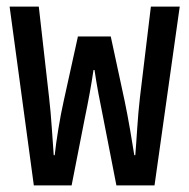

<svg xmlns="http://www.w3.org/2000/svg" viewBox="-20 -559 570 579"><path d="M82 0H196L236 -204C246 -252 255 -300 262 -348H265C272 -300 281 -254 291 -205L331 0H446L522 -539H435L402 -265C395 -206 392 -137 388 -91H385C379 -130 366 -207 356 -254L314 -449H215L172 -254C161 -206 149 -131 145 -91H142C138 -140 135 -207 128 -265L97 -539H9Z"/></svg>

Font: Noto Sans Mono Condensed Medium
Style: Regular
Weight: 500
Width: 3
Designer: Monotype Design Team
Foundry: Monotype Imaging Inc.
Version: Version 2.014